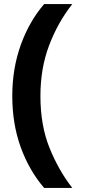

<svg xmlns="http://www.w3.org/2000/svg" viewBox="-20 -823 446 938"><path d="M195.5 95Q122.5 10 81.2 -103.8Q40 -217.5 40 -354Q40 -487.5 81.2 -602.8Q122.5 -718 195.5 -803H333Q262 -712.5 219.8 -600.8Q177.5 -489 177.5 -354Q177.5 -211 221.5 -101.5Q265.5 8 333 95Z"/></svg>

Font: Spline Sans
Style: Bold
Weight: 700
Designer: Eben Sorkin, Mirko Velimirovic
Foundry: Sorkin Type
Version: Version 1.000; ttfautohint (v1.8.3)